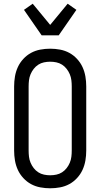

<svg xmlns="http://www.w3.org/2000/svg" viewBox="-20 -1005 540 1033"><path d="M250 8Q223 8 196.5 3Q170 -2 147 -14.5Q124 -27 105.5 -47Q87 -67 76 -91Q65 -115 60.5 -141.5Q56 -168 56 -195V-540Q56 -567 60.5 -593.5Q65 -620 76 -644Q87 -668 105.5 -688Q124 -708 147 -720.5Q170 -733 196.5 -738Q223 -743 250 -743Q277 -743 303.5 -738Q330 -733 353 -720.5Q376 -708 394.5 -688Q413 -668 424 -644Q435 -620 439.5 -593.5Q444 -567 444 -540V-195Q444 -168 439.5 -141.5Q435 -115 424 -91Q413 -67 394.5 -47Q376 -27 353 -14.5Q330 -2 303.5 3Q277 8 250 8ZM250 -62Q267 -62 283.5 -65.5Q300 -69 314 -78Q328 -87 338.5 -100.5Q349 -114 355.5 -129.5Q362 -145 364 -161.5Q366 -178 366 -195V-540Q366 -557 364 -573.5Q362 -590 355.5 -605.5Q349 -621 338.5 -634.5Q328 -648 314 -657Q300 -666 283.5 -669.5Q267 -673 250 -673Q233 -673 216.5 -669.5Q200 -666 186 -657Q172 -648 161.5 -634.5Q151 -621 144.5 -605.5Q138 -590 136 -573.5Q134 -557 134 -540V-195Q134 -178 136 -161.5Q138 -145 144.5 -129.5Q151 -114 161.5 -100.5Q172 -87 186 -78Q200 -69 216.5 -65.5Q233 -62 250 -62ZM204 -815 109 -952 156 -985 250 -871 344 -985 391 -952 296 -815Z"/></svg>

Font: Iosevka Term Curly
Style: Regular
Weight: 400
Designer: Belleve Invis
Foundry: Belleve Invis
Version: Version 32.3.0